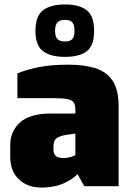

<svg xmlns="http://www.w3.org/2000/svg" viewBox="-20 -835 594 861"><path d="M165 6Q103 6 64.5 -31Q26 -68 26 -131V-186Q26 -246 70 -286Q114 -326 210 -326H318V-343Q318 -363 311 -374.5Q304 -386 282.5 -390.5Q261 -395 215 -395H58V-506Q100 -523 154.5 -534Q209 -545 288 -545Q356 -545 406.5 -529.5Q457 -514 484.5 -473.5Q512 -433 512 -357V0H358L328 -54Q318 -44 303.5 -34Q289 -24 269 -14.5Q249 -5 223 0.5Q197 6 165 6ZM267 -126Q272 -126 278 -127Q284 -128 290 -129.5Q296 -131 301.5 -132.5Q307 -134 311 -136Q315 -138 318 -139V-236L277 -230Q249 -226 234.5 -215.5Q220 -205 220 -183V-163Q220 -150 225.5 -141.5Q231 -133 241.5 -129.5Q252 -126 267 -126ZM271 -580Q207 -580 173 -605.5Q139 -631 139 -697Q139 -763 173 -789Q207 -815 271 -815Q336 -815 369 -789Q402 -763 402 -697Q402 -631 369.5 -605.5Q337 -580 271 -580ZM271 -649Q294 -649 304 -659.5Q314 -670 314 -697Q314 -724 304 -735Q294 -746 271 -746Q249 -746 238 -735Q227 -724 227 -697Q227 -670 238 -659.5Q249 -649 271 -649Z"/></svg>

Font: Exo Thin Black
Style: Regular
Weight: 900
Version: Version 2.000